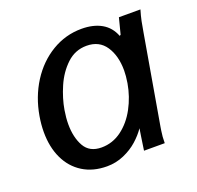

<svg xmlns="http://www.w3.org/2000/svg" viewBox="-104 -669 809 788"><g transform="rotate(-20 300.0 -275.0)"><path d="M38.5 -212Q38.5 -245 44.5 -280Q58 -359.5 98.2 -422.8Q138.5 -486 198.5 -522Q258.5 -558 328.5 -558Q380 -558 415.5 -537.8Q451 -517.5 466.5 -477L471.5 -480L489.5 -550H583.5Q576 -525 571.5 -503.2Q567 -481.5 562.5 -453.5L496 -68.5Q495.5 -65 493.5 -52.5Q491.5 -40 490.5 -27.5Q489.5 -15 489.5 0H399Q400.5 -11.5 403.5 -30.8Q406.5 -50 408 -61L413 -93Q396.5 -68.5 370.5 -45.2Q344.5 -22 309.5 -6.8Q274.5 8.5 235.5 8.5Q174.5 8.5 130 -19.2Q85.5 -47 62 -96.8Q38.5 -146.5 38.5 -212ZM430 -283.5Q435 -314.5 435 -337.5Q435 -402 407 -443.8Q379 -485.5 324 -485.5Q274 -485.5 237.2 -450.8Q200.5 -416 179 -366.2Q157.5 -316.5 149.5 -269Q144 -236 144 -208.5Q144 -150.5 166.2 -111.2Q188.5 -72 240.5 -72Q289 -72 328.8 -101.5Q368.5 -131 394.5 -179.5Q420.5 -228 430 -283.5Z"/></g></svg>

Font: JuliaMono MediumItalic
Style: Regular
Weight: 500
Italic angle: -9°
Monospace: yes
Designer: cormullion
Foundry: corm
Version: Version 0.049; ttfautohint (v1.8.4)